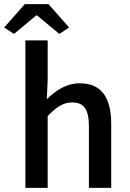

<svg xmlns="http://www.w3.org/2000/svg" viewBox="-47 -902 622 922"><path d="M72 -882 -27 -770 20 -739 127 -828H131L238 -739L285 -770L186 -882ZM75 -708V0H182V-345C225 -388 255 -410 300 -410C356 -410 380 -377 380 -294V0H487V-308C487 -432 441 -502 336 -502C269 -502 220 -466 178 -426L182 -522V-708Z"/></svg>

Font: Cambridge Sans Medium
Style: Regular
Weight: 500
Version: Version 2.020;PS 002.020;hotconv 1.0.88;makeotf.lib2.5.64775